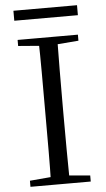

<svg xmlns="http://www.w3.org/2000/svg" viewBox="-59 -911 523 948"><g transform="rotate(-5 202.5 -436.5)"><path d="M44.7 -823.8V-873.3H359.9V-823.8ZM52.8 0V-30.1L190.9 -42.1H212.5L351.6 -30.1V0ZM155.3 0Q157.5 -83.6 157.6 -167.7Q157.7 -251.7 157.7 -336.8V-391.1Q157.7 -476.1 157.6 -560.4Q157.5 -644.8 155.3 -728H248.5Q247.3 -645.2 246.8 -560.7Q246.3 -476.1 246.3 -391.1V-337Q246.3 -252.2 246.8 -168.1Q247.3 -84.1 248.5 0ZM52.8 -698V-728H351.6V-698L212.5 -686.9H190.9Z"/></g></svg>

Font: Noto Serif SC
Style: Regular
Weight: 200
Designer: Ryoko NISHIZUKA 西塚涼子 (kana & ideographs); Frank Grießhammer (Latin, Greek & Cyrillic); Wenlong ZHANG 张文龙 (bopomofo); San
Foundry: Adobe
Version: Version 2.001;hotconv 1.1.0;makeotfexe 2.6.0